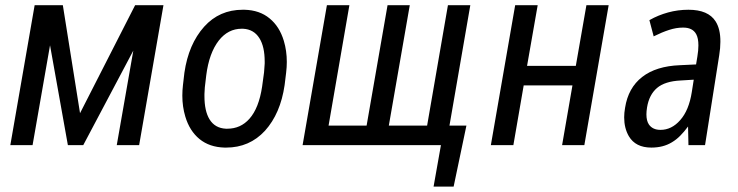

<svg xmlns="http://www.w3.org/2000/svg" viewBox="-20 -548 2786 725"><path d="M282.2 -120.6 490.2 -528.3H597.2L505.4 0H420.9L483.4 -356.9L294.4 0H236.3L168.9 -377L103 0H19L110.8 -528.3H217.3Z M758.8 -263.7 753.4 -217.8 752 -192.9Q752 -189 752 -185.1Q752 -128.9 771 -97.7Q791.5 -64 833 -62Q835.9 -62 838.4 -62Q888.7 -62 921.9 -99.6Q957.5 -139.6 969.7 -220.7L977.1 -274.9L979.5 -308.1Q979.5 -312 979.5 -315.4Q979.5 -372.1 959.5 -403.8Q938.5 -437.5 897.5 -439.5Q895 -439.5 892.6 -439.5Q841.3 -439.5 806.2 -395Q769.5 -347.7 758.8 -263.7ZM670.9 -227.1 676.3 -273.4Q691.9 -381.3 751 -447.3Q808.6 -511.2 896.5 -511.2Q899.4 -511.2 902.8 -511.2Q960.4 -509.8 998 -478.5Q1035.6 -447.8 1051.8 -393.6Q1063 -356.4 1063 -314Q1063 -294.4 1060.5 -273.9L1054.7 -226.6Q1039.1 -119.1 980.5 -54.2Q921.9 9.3 834 9.3Q831.1 9.3 828.1 9.3Q771 7.8 733.4 -22.9Q695.8 -53.7 679.7 -107.9Q668.5 -145 668.5 -187Q668.5 -206.5 670.9 -227.1Z M1299.3 -528.3 1220.7 -73.7H1364.3L1443.4 -528.3H1527.3L1448.2 -73.7H1592.8L1671.4 -528.3H1755.9L1677.2 -73.7H1741.2L1692.9 156.7H1617.2L1645 0H1122.6L1214.4 -528.3Z M2186.5 0H2102.5L2141.6 -225.6H1957.5L1918.5 0H1833.5L1925.3 -528.3H2010.3L1970.2 -299.3H2154.3L2194.3 -528.3H2278.3Z M2592.3 -200.7 2599.6 -247.1 2550.3 -244.1Q2490.7 -241.2 2460.9 -215.8Q2431.2 -190.4 2423.3 -142.6Q2420.9 -127.9 2420.9 -116.2Q2420.9 -91.8 2430.2 -78.1Q2444.3 -57.6 2474.1 -57.6Q2516.1 -57.6 2548.3 -94.2Q2581.5 -131.3 2592.3 -200.7ZM2579.6 -511.2Q2654.3 -511.2 2682.1 -467.3Q2700.7 -438 2700.2 -390.1Q2700.2 -366.7 2695.8 -339.4L2642.6 -2L2642.1 0H2640.6H2581.1H2579.6V-1.5L2578.1 -70.3Q2563 -49.8 2548.3 -35.2Q2533.7 -20.5 2517.1 -10.7Q2484.4 9.3 2439.5 9.3Q2379.9 9.3 2354.5 -33.7Q2336.9 -64 2336.9 -105Q2336.9 -122.1 2340.3 -141.1Q2352.1 -216.3 2404.8 -257.3Q2457.5 -298.3 2547.4 -301.8L2608.4 -304.7L2613.3 -334.5Q2617.2 -357.9 2617.2 -376.5Q2617.2 -403.8 2608.9 -418.9Q2595.2 -444.3 2558.6 -443.8Q2533.7 -443.8 2506.8 -435.1Q2479.5 -426.3 2450.2 -411.6L2448.2 -410.6L2447.8 -412.6L2432.6 -470.2L2432.1 -471.7L2433.6 -472.7Q2465.3 -490.7 2502.7 -501Q2540 -511.2 2579.6 -511.2Z"/></svg>

Font: MAUL Condensed Italic
Style: Condenced Regular Italic
Weight: 400
Italic angle: -12°
Designer: MAUL
Version: Version 1.0; 2020; ttfautohint (v1.8.3)